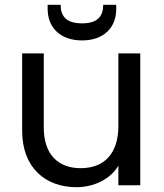

<svg xmlns="http://www.w3.org/2000/svg" viewBox="-20 -770 680 798"><path d="M463 -750H409C409 -702 385 -673 321 -673C256 -673 232 -702 232 -750H178V-733C178 -657 229 -602 321 -602C413 -602 463 -657 463 -732ZM563 -548H472V-247C472 -128 410 -71 315 -71C223 -71 162 -127 162 -239V-548H72V-227C72 -70 172 8 297 8C370 8 437 -24 472 -81V0H563Z"/></svg>

Font: Matrixport Regular
Style: Regular
Weight: 400
Designer: Ninad Kale (Devanagari), Jonny Pinhorn (Latin)
Foundry: Indian Type Foundry
Version: Version 3.200;PS 1.000;hotconv 16.6.54;makeotf.lib2.5.65590